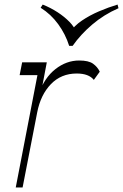

<svg xmlns="http://www.w3.org/2000/svg" viewBox="-20 -821 539 841"><path d="M49 0 144 -492H66L77 -548H185L155 -390L150 -411Q175 -481 223 -518.5Q271 -556 327 -556Q368 -556 387.5 -542Q407 -528 417 -507L391 -471Q369 -499 316 -499Q248 -499 203 -452.5Q158 -406 143 -329L79 0ZM495 -801 499 -785Q435 -757 384 -713.5Q333 -670 298 -620H283Q267 -671 235 -715Q203 -759 158 -787L167 -801Q202 -787 232 -767.5Q262 -748 284 -725.5Q306 -703 315 -679H286Q305 -708 339 -731Q373 -754 414 -771.5Q455 -789 495 -801Z"/></svg>

Font: Savate ExtraLight
Style: Italic
Weight: 200
Italic angle: -11°
Designer: Max Esnée
Foundry: Plomb Type
Version: Version 2.000